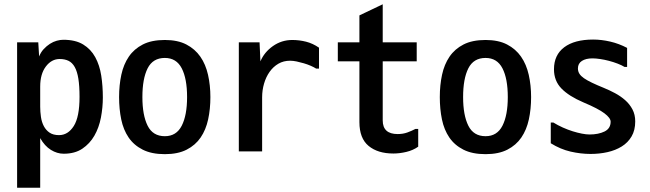

<svg xmlns="http://www.w3.org/2000/svg" viewBox="-20 -724 3040 898"><path d="M168 -225Q168 -201 171.5 -177Q175 -153 185 -134Q195 -115 212 -103.5Q229 -92 256 -92Q298 -92 325 -134.5Q352 -177 352 -271Q352 -322 346.5 -356Q341 -390 329.5 -410.5Q318 -431 300.5 -439.5Q283 -448 259 -448Q221 -448 194.5 -413Q168 -378 168 -319ZM278 -5Q247 -5 218 -23Q189 -41 168 -78V154H60V-526H159L163 -460Q171 -480 184.5 -494.5Q198 -509 213.5 -519Q229 -529 245.5 -533.5Q262 -538 276 -538Q333 -538 369 -516Q405 -494 425.5 -456.5Q446 -419 453.5 -370.5Q461 -322 461 -268Q461 -221 452 -174Q443 -127 421.5 -89.5Q400 -52 365 -28.5Q330 -5 278 -5Z M751 -3Q689 -3 647.5 -24Q606 -45 581.5 -81Q557 -117 547 -165.5Q537 -214 537 -270Q537 -326 547.5 -374.5Q558 -423 582.5 -459Q607 -495 648 -516Q689 -537 751 -537Q811 -537 851.5 -516Q892 -495 917 -459Q942 -423 953 -374Q964 -325 964 -270Q964 -214 953.5 -165.5Q943 -117 918.5 -81Q894 -45 853 -24Q812 -3 751 -3ZM751 -87Q805 -87 830 -136Q855 -185 855 -270Q855 -356 830 -404.5Q805 -453 751 -453Q695 -453 670.5 -404.5Q646 -356 646 -270Q646 -185 670.5 -136Q695 -87 751 -87Z M1194 -526 1198 -437Q1216 -480 1256.5 -508.5Q1297 -537 1347 -537Q1380 -537 1411.5 -529Q1443 -521 1472 -501V-403H1459Q1448 -410 1433 -416.5Q1418 -423 1401 -428Q1384 -433 1367.5 -436.5Q1351 -440 1337 -440Q1306 -440 1282 -426Q1258 -412 1241 -388Q1224 -364 1215 -333Q1206 -302 1206 -269V-16H1097V-526Z M1936 -121V-38Q1912 -21 1880.5 -13.5Q1849 -6 1820 -6Q1747 -6 1704 -41.5Q1661 -77 1661 -153V-437H1560V-526H1661V-652L1770 -704V-526H1929V-437H1770V-161Q1770 -97 1840 -97Q1865 -97 1885.5 -104.5Q1906 -112 1923 -121Z M2251 -3Q2189 -3 2147.5 -24Q2106 -45 2081.5 -81Q2057 -117 2047 -165.5Q2037 -214 2037 -270Q2037 -326 2047.5 -374.5Q2058 -423 2082.5 -459Q2107 -495 2148 -516Q2189 -537 2251 -537Q2311 -537 2351.5 -516Q2392 -495 2417 -459Q2442 -423 2453 -374Q2464 -325 2464 -270Q2464 -214 2453.5 -165.5Q2443 -117 2418.5 -81Q2394 -45 2353 -24Q2312 -3 2251 -3ZM2251 -87Q2305 -87 2330 -136Q2355 -185 2355 -270Q2355 -356 2330 -404.5Q2305 -453 2251 -453Q2195 -453 2170.5 -404.5Q2146 -356 2146 -270Q2146 -185 2170.5 -136Q2195 -87 2251 -87Z M2568 -151Q2589 -138 2612.5 -127.5Q2636 -117 2658.5 -110Q2681 -103 2701.5 -99Q2722 -95 2737 -95Q2779 -95 2807.5 -109Q2836 -123 2836 -155Q2836 -172 2807 -194Q2778 -216 2709 -245Q2641 -274 2606 -310Q2571 -346 2571 -400Q2571 -467 2619 -503Q2667 -539 2754 -539Q2793 -539 2834 -529.5Q2875 -520 2913 -500V-411H2901Q2888 -419 2868.5 -426.5Q2849 -434 2828 -439.5Q2807 -445 2786.5 -448Q2766 -451 2751 -451Q2720 -451 2701.5 -439Q2683 -427 2683 -404Q2683 -390 2690 -379Q2697 -368 2711.5 -358Q2726 -348 2749 -337Q2772 -326 2804 -313Q2831 -302 2857 -288Q2883 -274 2904 -255.5Q2925 -237 2938 -212.5Q2951 -188 2951 -156Q2951 -115 2934 -86Q2917 -57 2888 -39Q2859 -21 2821.5 -12.5Q2784 -4 2742 -4Q2696 -4 2648.5 -15Q2601 -26 2556 -54V-151Z"/></svg>

Font: D2Coding ligature
Style: Bold
Weight: 700
Monospace: yes
Designer: Yong-Rak Park; Jeong-Hwan Yoon; Sang-Min Lee;
Foundry: NHN Corporation
Version: Version 1.3.2; Build 20180524